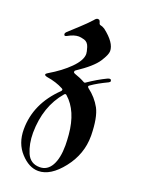

<svg xmlns="http://www.w3.org/2000/svg" viewBox="-136 -579 604 825"><g transform="rotate(20 166.5 -167.0)"><path d="M64.5 -403.8Q59.6 -401.4 57.1 -401.4Q53.7 -401.4 52.5 -404.1Q51.3 -406.7 51.3 -408.7Q51.3 -413.1 56.6 -418.5Q80.1 -440.4 103.8 -461.9Q127.4 -483.4 149.4 -507.3Q157.2 -518.1 164.6 -518.1Q165.5 -518.1 169.4 -517.3Q173.3 -516.6 176.3 -508.3Q178.2 -496.6 186 -496.1Q191.9 -495.6 204.1 -488.3Q261.2 -444.3 261.2 -405.8Q261.2 -389.6 239.7 -356.4Q217.8 -322.3 149.9 -277.3Q146 -274.9 146 -271Q146 -270.5 146.2 -268.1Q146.5 -265.6 151.9 -263.2Q179.7 -253.9 200.2 -242.2Q203.1 -241.2 204.1 -241.2Q206.5 -241.2 208.5 -243.2Q249.5 -271.5 291 -291.5Q296.9 -293.9 300.3 -293.9Q305.2 -293.9 306.6 -291Q308.1 -288.1 308.1 -286.1Q308.1 -281.7 301.8 -278.3Q278.3 -267.1 260.5 -257.1Q242.7 -247.1 229 -237.3Q224.1 -234.4 224.1 -231.4Q224.1 -228.5 228.5 -224.6Q265.1 -197.3 286.6 -158.2Q307.1 -119.1 308.6 -39.1V-36.1V-35.6V-35.2V-34.7Q308.6 47.9 255.4 115.7Q202.1 183.6 146.5 183.6Q103.5 183.6 65.4 141.6Q27.3 100.1 27.3 36.1Q27.3 -81.1 121.6 -172.4Q125 -175.8 125 -179.2Q125 -183.1 120.1 -185.1Q88.4 -202.1 44.9 -209Q33.2 -211.4 33.2 -216.3Q33.2 -220.7 42 -225.6Q96.7 -257.8 132.3 -293.5Q168.9 -330.1 168.9 -359.4Q168.9 -368.2 162.6 -388.7Q156.2 -409.7 138.7 -415Q122.1 -419.4 113.8 -419.4Q91.8 -419.4 64.5 -403.8ZM146.5 166Q181.6 166 200.4 132.6Q219.2 99.1 219.2 40Q219.2 28.8 218.5 16.8Q217.8 4.9 216.8 -8.3Q207.5 -113.3 149.9 -164.1Q147 -167 144.5 -167Q141.6 -167 138.7 -163.6Q70.8 -84.5 69.8 36.6Q69.8 87.4 86.9 127Q104 166 146.5 166Z"/></g></svg>

Font: UnifrakturMaguntia sl
Style: Regular
Weight: 400
Designer: j. 'mach' wust, based on a font by Peter Wiegel, original typeface by Carl Albert Fahrenwaldt 1901
Version: Version 2010-11-24